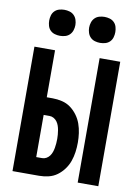

<svg xmlns="http://www.w3.org/2000/svg" viewBox="-96 -954 743 1018"><g transform="rotate(10 275.0 -445.0)"><path d="M395 0V-670H506V0ZM44 0V-670H155V-417H187Q212 -417 237.5 -411Q263 -405 283.5 -390Q304 -375 319.5 -354Q335 -333 343.5 -309Q352 -285 355.5 -259.5Q359 -234 359 -209Q359 -183 355.5 -157.5Q352 -132 343.5 -108Q335 -84 319.5 -63Q304 -42 283.5 -27Q263 -12 237.5 -6Q212 0 187 0ZM187 -95Q199 -95 209.5 -101Q220 -107 227 -116.5Q234 -126 238 -137.5Q242 -149 244 -161Q246 -173 247 -185Q248 -197 248 -209Q248 -220 247 -232Q246 -244 244 -256Q242 -268 238 -279.5Q234 -291 227 -300.5Q220 -310 209.5 -316Q199 -322 187 -322H155V-95ZM383 -750Q369 -750 355 -754Q341 -758 331 -768Q321 -778 316.5 -792Q312 -806 312 -820Q312 -834 316.5 -848Q321 -862 331 -872Q341 -882 355 -886Q369 -890 383 -890Q397 -890 411 -886Q425 -882 435 -872Q445 -862 449 -848Q453 -834 453 -820Q453 -806 449 -792Q445 -778 435 -768Q425 -758 411 -754Q397 -750 383 -750ZM167 -750Q153 -750 139 -754Q125 -758 115 -768Q105 -778 101 -792Q97 -806 97 -820Q97 -834 101 -848Q105 -862 115 -872Q125 -882 139 -886Q153 -890 167 -890Q181 -890 195 -886Q209 -882 219 -872Q229 -862 233.5 -848Q238 -834 238 -820Q238 -806 233.5 -792Q229 -778 219 -768Q209 -758 195 -754Q181 -750 167 -750Z"/></g></svg>

Font: Lode
Style: Bold
Weight: 700
Monospace: yes
Designer: Belleve Invis
Foundry: Belleve Invis
Version: Version 29.2.0; ttfautohint (v1.8.3)